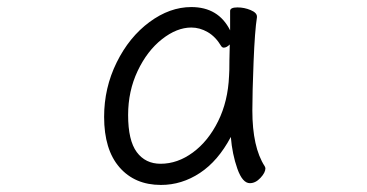

<svg xmlns="http://www.w3.org/2000/svg" viewBox="-20 -506 1040 544"><path d="M695 -193Q695 -89 730 -35Q732 -31 732 -29Q732 -17 718 -2Q704 13 688 13Q667 13 652.5 -28Q638 -69 634 -118Q598 -50 546.5 -16Q495 18 436 18Q362 18 318.5 -32Q275 -82 275 -175Q275 -257 310.5 -329Q346 -401 403.5 -443.5Q461 -486 522 -486Q599 -486 632 -420V-475Q632 -485 653 -485Q672 -485 690 -477.5Q708 -470 708 -459V-457Q702 -419 698.5 -331.5Q695 -244 695 -193ZM614 -371Q610 -371 607 -375Q591 -402 568.5 -415Q546 -428 522 -428Q481 -428 439 -395Q397 -362 370 -305Q343 -248 343 -180Q343 -108 367.5 -75Q392 -42 435 -42Q483 -42 526.5 -74Q570 -106 598 -162.5Q626 -219 629 -291Q630 -301 630 -335L631 -380Q622 -371 614 -371Z"/></svg>

Font: Fusion Kai T
Style: Regular
Weight: 400
Designer: Fontworks Inc.
Version: Version 24.134;May 13, 2024